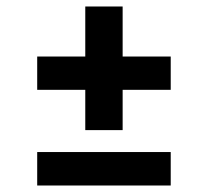

<svg xmlns="http://www.w3.org/2000/svg" viewBox="-20 -571 640 591"><path d="M357.5 -551V-397H505.5V-294.5H357.5V-170.5H242.5V-294.5H94.5V-397H242.5V-551ZM505.5 -103V0H94.5V-103Z"/></svg>

Font: Fira Code Light SemiBold
Style: Regular
Weight: 600
Monospace: yes
Version: Version 5.002